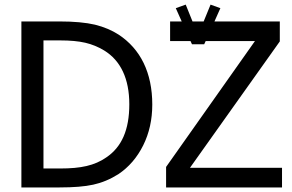

<svg xmlns="http://www.w3.org/2000/svg" viewBox="-20 -821 1277 841"><path d="M812 -85.9 1205.6 -639.6V-727.1H919.4L945.3 -785.2L902.3 -800.8L872.1 -727.1H823.2L793.5 -800.8L750 -785.2L775.9 -727.1H725.1V-641.1H814.5L820.8 -627.4L820.3 -627H875L874.5 -627.4L880.9 -641.1H1096.7L707.5 -89.8V0H1215.3V-85.9ZM499.5 -669.4C469.7 -688.5 435.5 -703.1 396 -712.9C356.4 -722.2 304.2 -727.1 239.3 -727.1H73.7V0H241.2C302.2 0 351.1 -3.9 388.7 -12.2C426.3 -20.5 462.9 -35.6 498.5 -58.1C544.4 -88.9 580.6 -130.9 607.4 -184.6C633.8 -237.8 647 -297.4 647 -362.8C647 -502.9 595.2 -606.4 499.5 -669.4ZM445.3 -131.3C394 -95.7 334 -83 244.1 -83H170.4V-644H244.1C287.6 -644 323.7 -640.6 353.5 -633.8C382.8 -627 410.2 -615.7 436 -600.1C508.8 -555.7 546.4 -475.6 546.4 -364.3C546.4 -252.4 513.2 -176.8 445.3 -131.3Z"/></svg>

Font: SG Kara Light
Style: Regular
Weight: 400
Designer: Damoon Khanjanzadeh
Version: Version 1.000